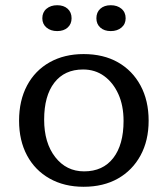

<svg xmlns="http://www.w3.org/2000/svg" viewBox="-20 -707 642 735"><path d="M300 8Q226 8 170 -23.5Q114 -55 83.5 -112Q53 -169 53 -245Q53 -322 83.5 -379.5Q114 -437 170 -468.5Q226 -500 300 -500Q376 -500 431.5 -468.5Q487 -437 518 -379.5Q549 -322 549 -245Q549 -169 518 -112Q487 -55 431.5 -23.5Q376 8 300 8ZM302 -51Q374 -51 413.5 -102Q453 -153 453 -244Q453 -303 433 -347Q413 -391 378.5 -416Q344 -441 298 -441Q227 -441 188 -390.5Q149 -340 149 -249Q149 -160 191.5 -105.5Q234 -51 302 -51ZM199 -588Q174 -588 158 -601.5Q142 -615 142 -637Q142 -660 158 -673.5Q174 -687 199 -687Q224 -687 239 -673.5Q254 -660 254 -637Q254 -615 239 -601.5Q224 -588 199 -588ZM404 -588Q379 -588 364 -601.5Q349 -615 349 -637Q349 -660 364 -673.5Q379 -687 404 -687Q429 -687 445 -673.5Q461 -660 461 -637Q461 -615 445 -601.5Q429 -588 404 -588Z"/></svg>

Font: Hahmlet
Style: Regular
Weight: 400
Designer: Minjoo Ham & Mark Frömberg
Foundry: hypertype
Version: Version 1.002